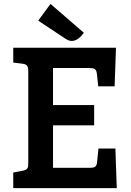

<svg xmlns="http://www.w3.org/2000/svg" viewBox="-20 -965 673 985"><path d="M579 0 572 -203H485L478 -133C476 -108 464 -104 440 -104H252V-322H463V-426H252V-616H439C463 -616 474 -612 477 -587L484 -522H568L575 -720H48V-644L96 -638C121 -635 125 -623 125 -598V-127C125 -102 121 -94 96 -89L48 -80V0ZM176 -859 318 -765C329 -758 339 -755 348 -755C375 -755 396 -777 410 -797L239 -945Z"/></svg>

Font: Enriqueta
Style: Bold
Weight: 700
Designer: Viviana Monsalve, Gustavo Ibarra
Foundry: Viviana Monsalve, Gustavo Ibarra
Version: Version 1.002